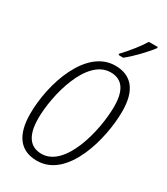

<svg xmlns="http://www.w3.org/2000/svg" viewBox="-231 -1048 1006 1158"><g transform="rotate(30 272.5 -469.5)"><path d="M332 -798V-789H365C411 -824 484 -901 513 -941V-949H451C425 -906 378 -846 332 -798ZM224 10C438 10 522 -316 522 -506C522 -653 460 -724 349 -724C146 -724 48 -426 48 -217C48 -71 105 10 224 10ZM227 -40C146 -40 104 -99 104 -217C104 -375 177 -675 345 -675C425 -675 465 -619 465 -506C465 -336 391 -40 227 -40Z"/></g></svg>

Font: Noto Sans Condensed Light
Style: Italic
Weight: 300
Width: 3
Italic angle: -12°
Designer: Monotype Design Team
Foundry: Monotype Imaging Inc.
Version: Version 2.013